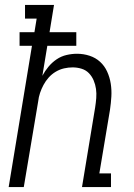

<svg xmlns="http://www.w3.org/2000/svg" viewBox="-20 -755 540 775"><path d="M15 0 109 -570H59V-625H119L128 -680H81V-735H198L180 -625H288V-570H171L151 -449Q161 -468 175.5 -485.5Q190 -503 208.5 -515.5Q227 -528 248.5 -533Q270 -538 291 -538Q317 -538 341.5 -530Q366 -522 384 -505.5Q402 -489 412.5 -466Q423 -443 427 -417.5Q431 -392 429.5 -365.5Q428 -339 424 -312L381 -55H428V0H311L364 -321Q367 -340 368.5 -359Q370 -378 367.5 -396Q365 -414 358 -430.5Q351 -447 339 -459.5Q327 -472 309.5 -477.5Q292 -483 273 -483Q256 -483 238.5 -479Q221 -475 205 -465.5Q189 -456 176.5 -442Q164 -428 155.5 -412Q147 -396 141.5 -379.5Q136 -363 134 -345L76 0Z"/></svg>

Font: Iosevka Slab Light
Style: Italic
Weight: 300
Italic angle: -9°
Monospace: yes
Designer: Belleve Invis
Foundry: Belleve Invis
Version: Version 11.1.1; ttfautohint (v1.8.3)